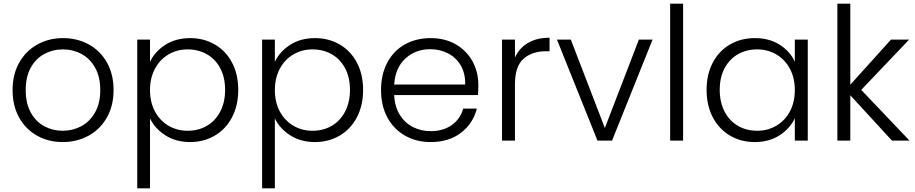

<svg xmlns="http://www.w3.org/2000/svg" viewBox="-20 -760 4947 1038"><path d="M319 8Q242 8 180.5 -26.5Q119 -61 83.5 -124.5Q48 -188 48 -273Q48 -358 84 -421.5Q120 -485 182 -519.5Q244 -554 321 -554Q398 -554 460.5 -519.5Q523 -485 558.5 -421.5Q594 -358 594 -273Q594 -189 558 -125Q522 -61 459 -26.5Q396 8 319 8ZM319 -53Q373 -53 419 -77.5Q465 -102 493.5 -151.5Q522 -201 522 -273Q522 -345 494 -394.5Q466 -444 420 -468.5Q374 -493 320 -493Q266 -493 220 -468.5Q174 -444 146.5 -394.5Q119 -345 119 -273Q119 -201 146.5 -151.5Q174 -102 219.5 -77.5Q265 -53 319 -53Z M791 -426Q817 -481 873.5 -517.5Q930 -554 1008 -554Q1082 -554 1141.5 -519.5Q1201 -485 1234.5 -421.5Q1268 -358 1268 -274Q1268 -190 1234.5 -126Q1201 -62 1141.5 -27Q1082 8 1008 8Q931 8 874 -28.5Q817 -65 791 -120V258H722V-546H791ZM1197 -274Q1197 -342 1170.5 -391.5Q1144 -441 1098 -467Q1052 -493 994 -493Q938 -493 891.5 -466Q845 -439 818 -389Q791 -339 791 -273Q791 -207 818 -157Q845 -107 891.5 -80Q938 -53 994 -53Q1052 -53 1098 -79.5Q1144 -106 1170.5 -156.5Q1197 -207 1197 -274Z M1466 -426Q1492 -481 1548.5 -517.5Q1605 -554 1683 -554Q1757 -554 1816.5 -519.5Q1876 -485 1909.5 -421.5Q1943 -358 1943 -274Q1943 -190 1909.5 -126Q1876 -62 1816.5 -27Q1757 8 1683 8Q1606 8 1549 -28.5Q1492 -65 1466 -120V258H1397V-546H1466ZM1872 -274Q1872 -342 1845.5 -391.5Q1819 -441 1773 -467Q1727 -493 1669 -493Q1613 -493 1566.5 -466Q1520 -439 1493 -389Q1466 -339 1466 -273Q1466 -207 1493 -157Q1520 -107 1566.5 -80Q1613 -53 1669 -53Q1727 -53 1773 -79.5Q1819 -106 1845.5 -156.5Q1872 -207 1872 -274Z M2566 -301Q2566 -265 2564 -246H2111Q2114 -184 2141 -140Q2168 -96 2212 -73.5Q2256 -51 2308 -51Q2376 -51 2422.5 -84Q2469 -117 2484 -173H2558Q2538 -93 2472.5 -42.5Q2407 8 2308 8Q2231 8 2170 -26.5Q2109 -61 2074.5 -124.5Q2040 -188 2040 -273Q2040 -358 2074 -422Q2108 -486 2169 -520Q2230 -554 2308 -554Q2386 -554 2444.5 -520Q2503 -486 2534.5 -428.5Q2566 -371 2566 -301ZM2495 -303Q2496 -364 2470.5 -407Q2445 -450 2401 -472Q2357 -494 2305 -494Q2227 -494 2172 -444Q2117 -394 2111 -303Z M2764 -449Q2787 -500 2834.5 -528Q2882 -556 2951 -556V-483H2932Q2856 -483 2810 -442Q2764 -401 2764 -305V0H2694V-546H2764Z M3250 -68 3434 -546H3508L3289 0H3210L2991 -546H3066Z M3673 -740V0H3603V-740Z M3800 -274Q3800 -358 3833.5 -421.5Q3867 -485 3926.5 -519.5Q3986 -554 4061 -554Q4139 -554 4195.5 -518Q4252 -482 4277 -426V-546H4347V0H4277V-121Q4251 -65 4194.5 -28.5Q4138 8 4060 8Q3986 8 3926.5 -27Q3867 -62 3833.5 -126Q3800 -190 3800 -274ZM4277 -273Q4277 -339 4250 -389Q4223 -439 4176.5 -466Q4130 -493 4074 -493Q4016 -493 3970 -467Q3924 -441 3897.5 -391.5Q3871 -342 3871 -274Q3871 -207 3897.5 -156.5Q3924 -106 3970 -79.5Q4016 -53 4074 -53Q4130 -53 4176.5 -80Q4223 -107 4250 -157Q4277 -207 4277 -273Z M4802 0 4577 -245V0H4507V-740H4577V-302L4797 -546H4895L4636 -274L4897 0Z"/></svg>

Font: A Bank Premium Light
Style: Regular
Weight: 300
Designer: Ninad Kale (Devanagari), Jonny Pinhorn (Latin), Htun Naung (Myanmar)
Foundry: Indian Type Foundry
Version: 4.004